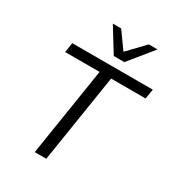

<svg xmlns="http://www.w3.org/2000/svg" viewBox="-217 -1067 1096 1197"><g transform="rotate(30 331.0 -468.5)"><path d="M219 0 319 -635H71L82 -705H662L650 -635H402L302 0ZM346 -765 240 -937H300L385 -818L499 -937H562L422 -765Z"/></g></svg>

Font: Mulish
Style: Italic
Weight: 400
Italic angle: -9°
Designer: Vernon Adams
Foundry: Vernon Adams
Version: Version 3.603; ttfautohint (v1.8.3)